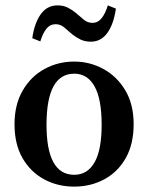

<svg xmlns="http://www.w3.org/2000/svg" viewBox="-20 -682 552 714"><path d="M256 12Q194 12 143.5 -15.5Q93 -43 63.5 -94.5Q34 -146 34 -220Q34 -293 64.5 -345.5Q95 -398 145.5 -425.5Q196 -453 256 -453Q314 -453 364.5 -425.5Q415 -398 446 -346Q477 -294 477 -220Q477 -146 447.5 -94Q418 -42 367.5 -15Q317 12 256 12ZM256 -32Q305 -32 331.5 -78Q358 -124 358 -218Q358 -314 331.5 -361Q305 -408 256 -408Q153 -408 153 -218Q153 -32 256 -32ZM100 -540Q108 -596 131.5 -629Q155 -662 194 -662Q216 -662 232.5 -653.5Q249 -645 262 -634Q278 -620 292 -608.5Q306 -597 324 -597Q344 -597 358 -614.5Q372 -632 381 -662L411 -650Q403 -593 379.5 -560Q356 -527 318 -527Q296 -527 279.5 -535Q263 -543 249 -554Q234 -567 219.5 -579.5Q205 -592 187 -592Q166 -592 152.5 -575Q139 -558 130 -528Z"/></svg>

Font: Lisu Bosa
Style: Bold
Weight: 700
Designer: David Morse, Annie Olsen, Victor Gaultney, Frank Grießhammer (Latin)
Foundry: SIL International
Version: Version 2.000